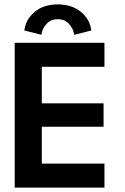

<svg xmlns="http://www.w3.org/2000/svg" viewBox="-20 -855 571 875"><path d="M91 -716Q97 -766.5 138 -800.8Q179 -835 243 -835Q307 -835 348.5 -801.2Q390 -767.5 396 -716L318 -696.5Q314.5 -723.5 295 -745.5Q275.5 -767.5 243 -767.5Q211 -767.5 191.5 -745.5Q172 -723.5 168.5 -696.5ZM47 -660H456V-550.5H170.5V-384H452V-277.5H170.5V-109.5H456V0H47Z"/></svg>

Font: League Spartan SemiBold
Style: Regular
Weight: 600
Foundry: The League of Moveable Type
Version: Version 2.002